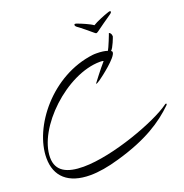

<svg xmlns="http://www.w3.org/2000/svg" viewBox="-172 -1050 1271 1325"><g transform="rotate(-20 464.0 -387.0)"><path d="M780 -896C775 -896 767 -894 757 -890C738 -884 672 -858 646 -841C624 -858 561 -884 544 -890C534 -894 527 -896 523 -896C519 -896 517 -893 517 -888C517 -888 517 -887 517 -887C517 -884 520 -879 526 -874C537 -868 622 -798 628 -792C631 -791 635 -785 640 -785C645 -785 650 -789 655 -792C663 -798 759 -867 771 -874C778 -879 783 -883 784 -888C784 -893 783 -896 780 -896ZM267 122C328 122 400 110 482 86C706 22 831 -61 924 -152C927 -155 928 -157 928 -160C928 -163 927 -164 924 -164C921 -164 917 -162 914 -159C805 -79 461 51 243 51C123 51 46 14 46 -87C46 -303 348 -591 596 -591C607 -591 616 -590 621 -587C582 -543 518 -458 519 -459C519 -458 520 -457 521 -457C525 -457 534 -462 549 -472C572 -488 701 -585 701 -623C701 -628 698 -632 693 -635C712 -650 739 -724 739 -726C739 -745 728 -756 721 -756C722 -757 684 -658 672 -643C657 -650 624 -654 593 -654C584 -654 574 -654 566 -653C252 -616 21 -319 21 -92C21 43 106 122 267 122Z"/></g></svg>

Font: Comforter
Style: Regular
Weight: 400
Designer: Robert E. Leuschke
Foundry: Robert E. Leuschke
Version: Version 1.013; ttfautohint (v1.8.3)